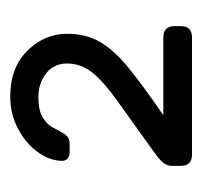

<svg xmlns="http://www.w3.org/2000/svg" viewBox="-30 -715 395 375"><g transform="rotate(-90 167.5 -527.5)"><path d="M53 -350Q31 -350 31 -372V-389Q31 -397 36 -404.5Q41 -412 55 -422Q119 -468 157.5 -495.5Q196 -523 213.5 -545Q231 -567 231 -594Q231 -620 211.5 -635Q192 -650 166 -650Q139 -650 125.5 -641.5Q112 -633 106.5 -623Q101 -613 98 -607Q92 -596 87 -592.5Q82 -589 74 -589H59Q39 -589 41 -608Q43 -632 60 -654Q77 -676 105 -690.5Q133 -705 166 -705Q223 -705 256 -671.5Q289 -638 289 -594Q289 -557 273 -529.5Q257 -502 222 -473.5Q187 -445 130 -406H282Q304 -406 304 -384V-372Q304 -350 282 -350Z"/></g></svg>

Font: Rubik Light
Style: Regular
Weight: 300
Designer: Hubert and Fischer
Foundry: Hubert and Fischer
Version: Version 2.300;gftools[0.9.30]